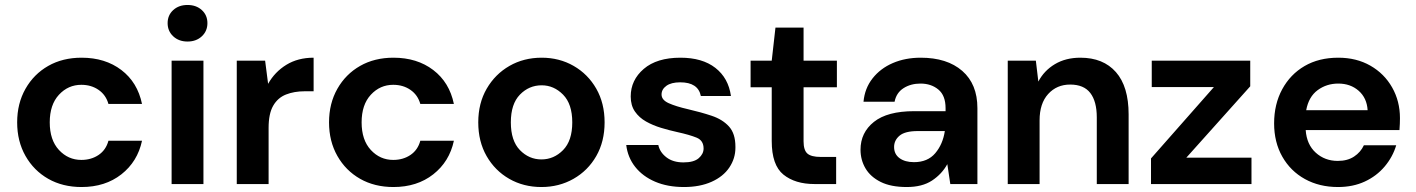

<svg xmlns="http://www.w3.org/2000/svg" viewBox="-20 -740 5692 772"><path d="M308 12Q232 12 174 -21Q116 -54 82.5 -113Q49 -172 49 -248Q49 -324 82.5 -383Q116 -442 174 -475Q232 -508 308 -508Q403 -508 468 -458.5Q533 -409 551 -322H416Q406 -358 376.5 -378.5Q347 -399 307 -399Q254 -399 217 -359Q180 -319 180 -248Q180 -177 217 -137Q254 -97 307 -97Q347 -97 376.5 -117Q406 -137 416 -174H551Q533 -90 468 -39Q403 12 308 12Z M734 -573Q699 -573 676.5 -594Q654 -615 654 -647Q654 -679 676.5 -699.5Q699 -720 734 -720Q769 -720 791.5 -699.5Q814 -679 814 -647Q814 -615 791.5 -594Q769 -573 734 -573ZM670 0V-496H798V0Z M932 0V-496H1046L1058 -403Q1085 -451 1131.5 -479.5Q1178 -508 1241 -508V-373H1205Q1163 -373 1130 -360Q1097 -347 1078.5 -315Q1060 -283 1060 -226V0Z M1562 12Q1486 12 1428 -21Q1370 -54 1336.5 -113Q1303 -172 1303 -248Q1303 -324 1336.5 -383Q1370 -442 1428 -475Q1486 -508 1562 -508Q1657 -508 1722 -458.5Q1787 -409 1805 -322H1670Q1660 -358 1630.5 -378.5Q1601 -399 1561 -399Q1508 -399 1471 -359Q1434 -319 1434 -248Q1434 -177 1471 -137Q1508 -97 1561 -97Q1601 -97 1630.5 -117Q1660 -137 1670 -174H1805Q1787 -90 1722 -39Q1657 12 1562 12Z M2157 12Q2085 12 2027.5 -21Q1970 -54 1936.5 -112.5Q1903 -171 1903 -248Q1903 -325 1937 -383.5Q1971 -442 2028.5 -475Q2086 -508 2158 -508Q2229 -508 2286.5 -475Q2344 -442 2377.5 -383.5Q2411 -325 2411 -248Q2411 -171 2377.5 -112.5Q2344 -54 2286 -21Q2228 12 2157 12ZM2157 -99Q2207 -99 2244 -136.5Q2281 -174 2281 -248Q2281 -322 2244 -359.5Q2207 -397 2158 -397Q2107 -397 2070.5 -359.5Q2034 -322 2034 -248Q2034 -174 2070.5 -136.5Q2107 -99 2157 -99Z M2730 12Q2664 12 2614 -9.5Q2564 -31 2534 -69Q2504 -107 2498 -157H2627Q2633 -128 2659.5 -107.5Q2686 -87 2728 -87Q2770 -87 2789.5 -104Q2809 -121 2809 -143Q2809 -175 2781 -186.5Q2753 -198 2703 -209Q2671 -216 2638 -226Q2605 -236 2577.5 -251.5Q2550 -267 2533 -291.5Q2516 -316 2516 -352Q2516 -418 2568.5 -463Q2621 -508 2716 -508Q2804 -508 2856.5 -467Q2909 -426 2919 -354H2798Q2787 -409 2715 -409Q2679 -409 2659.5 -395Q2640 -381 2640 -360Q2640 -338 2669 -325Q2698 -312 2746 -301Q2798 -289 2841.5 -274.5Q2885 -260 2911 -231.5Q2937 -203 2937 -150Q2937 -148 2937 -146Q2937 -103 2912.5 -66.5Q2888 -30 2841 -9Q2794 12 2730 12Z M3255 0Q3177 0 3130 -38Q3083 -76 3083 -173V-389H2998V-496H3083L3098 -629H3211V-496H3345V-389H3211V-172Q3211 -136 3226.5 -122.5Q3242 -109 3280 -109H3342V0Z M3626 12Q3562 12 3521 -8.5Q3480 -29 3460 -63Q3440 -97 3440 -138Q3440 -207 3494 -250Q3548 -293 3656 -293H3782V-305Q3782 -356 3753 -380Q3724 -404 3681 -404Q3642 -404 3613 -385.5Q3584 -367 3577 -331H3452Q3457 -385 3488.5 -425Q3520 -465 3570 -486.5Q3620 -508 3682 -508Q3788 -508 3849 -455Q3910 -402 3910 -305V0H3801L3789 -80Q3767 -40 3727.5 -14Q3688 12 3626 12ZM3655 -88Q3710 -88 3740.5 -124Q3771 -160 3779 -213H3670Q3619 -213 3597 -194.5Q3575 -176 3575 -149Q3575 -120 3597 -104Q3619 -88 3655 -88Z M4032 0V-496H4145L4155 -412Q4178 -456 4221.5 -482Q4265 -508 4324 -508Q4416 -508 4467 -450Q4518 -392 4518 -280V0H4390V-268Q4390 -332 4364 -366Q4338 -400 4283 -400Q4229 -400 4194.5 -362Q4160 -324 4160 -256V0Z M4608 0V-103L4861 -390H4611V-496H5007V-393L4750 -106H5012V0Z M5360 12Q5285 12 5227 -20Q5169 -52 5136 -110Q5103 -168 5103 -244Q5103 -321 5135.5 -381Q5168 -441 5225.5 -474.5Q5283 -508 5361 -508Q5434 -508 5490 -476Q5546 -444 5577.5 -388.5Q5609 -333 5609 -265Q5609 -254 5608.5 -242Q5608 -230 5607 -217H5230Q5234 -159 5270.5 -126Q5307 -93 5359 -93Q5398 -93 5424.5 -110.5Q5451 -128 5464 -156H5594Q5580 -109 5547.5 -70.5Q5515 -32 5467.5 -10Q5420 12 5360 12ZM5361 -404Q5314 -404 5278 -377.5Q5242 -351 5232 -297H5479Q5476 -346 5443 -375Q5410 -404 5361 -404Z"/></svg>

Font: Firefly Display
Style: Bold
Weight: 700
Designer: Colophon Foundry, Jonny Pinhorn
Foundry: Colophon Foundry
Version: Version 1.200; ttfautohint (v1.8.3)